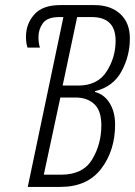

<svg xmlns="http://www.w3.org/2000/svg" viewBox="-20 -734 530 754"><path d="M218 0Q323 0 377.5 -71.5Q432 -143 432 -245Q432 -294 411 -328.5Q390 -363 353 -373V-376Q424 -393 457 -453.5Q490 -514 490 -583Q490 -645 452 -679.5Q414 -714 351 -714H216Q147 -714 114.5 -677Q82 -640 82 -590Q82 -565 88 -547H137Q134 -555 132.5 -565.5Q131 -576 131 -588Q131 -619 148.5 -643Q166 -667 213 -667H229L89 0ZM283 -667H340Q434 -667 434 -574Q434 -508 398.5 -453Q363 -398 287 -398H226ZM217 -351H277Q323 -351 350.5 -325Q378 -299 378 -242Q378 -168 342 -108Q306 -48 220 -48H152Z"/></svg>

Font: Noto Sans Display Condensed Light
Style: Italic
Weight: 300
Width: 3
Designer: Monotype Design team
Foundry: Monotype Imaging Inc.
Version: 1.000